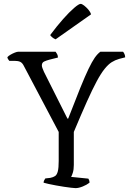

<svg xmlns="http://www.w3.org/2000/svg" viewBox="-20 -971 672 991"><path d="M370 0Q363 0 347 -2Q331 -4 310 -7Q289 -10 268.5 -14Q248 -18 231 -21.5Q214 -25 205 -28Q205 -35 208.5 -41Q212 -47 214 -50L240 -53Q255 -56 264.5 -62.5Q274 -69 278.5 -87Q283 -105 283 -140V-290L104 -629Q96 -646 85 -651.5Q74 -657 55 -657H28Q26 -660 22.5 -664.5Q19 -669 18 -676Q23 -682 34 -688.5Q45 -695 56.5 -699.5Q68 -704 74 -704H267Q271 -699 275 -691.5Q279 -684 279 -674L235 -663Q220 -659 208 -653.5Q196 -648 196 -633Q196 -628 199 -619.5Q202 -611 207 -600L328 -359H332Q369 -455 394 -516.5Q419 -578 437 -615.5Q455 -653 469 -673Q483 -693 498 -704H615Q619 -700 622.5 -692Q626 -684 626 -675L595 -667Q574 -661 556.5 -650Q539 -639 520 -615.5Q501 -592 479 -551Q457 -510 428.5 -446.5Q400 -383 361 -290V-120Q361 -96 356 -80Q351 -64 347 -58L436 -49Q438 -45 440 -41Q442 -37 442 -28Q428 -17 407 -8.5Q386 0 370 0ZM267 -768Q257 -772 249.5 -778.5Q242 -785 239 -790Q274 -837 306 -873Q338 -909 362.5 -930Q387 -951 396 -951Q403 -951 414 -942.5Q425 -934 435.5 -922Q446 -910 450 -897Z"/></svg>

Font: Texturina 12pt ExtraLight
Style: Regular
Weight: 250
Designer: Guillermo Torres Carreño
Foundry: Omnibus-Type
Version: Version 1.002